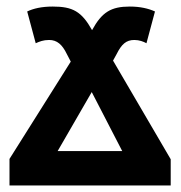

<svg xmlns="http://www.w3.org/2000/svg" viewBox="-20 -566 551 586"><path d="M9 0H501V-80L325 -381L336 -401C351 -431 365 -444 390 -444C405 -444 418 -439 427 -434L453 -531C433 -540 408 -546 376 -546C319 -546 291 -529 261 -474C229 -531 202 -546 141 -546C107 -546 82 -540 63 -531L89 -434C100 -439 112 -444 130 -444C154 -444 170 -430 184 -401L196 -378L9 -81ZM156 -105 260 -285 353 -105Z"/></svg>

Font: Noto Sans Display
Style: Bold
Weight: 700
Designer: Monotype Design Team
Foundry: Monotype Imaging Inc.
Version: Version 1.900